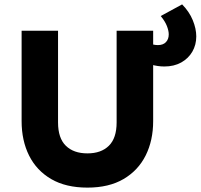

<svg xmlns="http://www.w3.org/2000/svg" viewBox="-20 -840 914 875"><path d="M378.5 15Q280 15 213.2 -24Q146.5 -63 112.5 -131.2Q78.5 -199.5 78.5 -288V-700H244.5V-282Q244.5 -210.5 280 -175.8Q315.5 -141 378.5 -141Q441 -141 476.2 -175.8Q511.5 -210.5 511.5 -282V-700H678V-288Q678 -200 644 -131.8Q610 -63.5 543.2 -24.2Q476.5 15 378.5 15ZM729 -537Q699 -537 667.5 -546Q636 -555 604.5 -566.5V-663Q632.5 -652 656.8 -643.2Q681 -634.5 699.5 -634.5Q723.5 -634.5 736.2 -648Q749 -661.5 749 -683.5Q749 -699.5 740.8 -721Q732.5 -742.5 712.5 -767L810 -820Q842.5 -787 858.5 -748Q874.5 -709 874.5 -674Q874.5 -635.5 856.5 -604.5Q838.5 -573.5 805.8 -555.2Q773 -537 729 -537Z"/></svg>

Font: Geologica Cursive
Style: Bold
Weight: 700
Designer: Sindre Bremnes, Frode Helland
Foundry: Monokrom Skriftforlag AS
Version: Version 1.010;gftools[0.9.28]